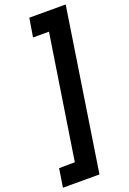

<svg xmlns="http://www.w3.org/2000/svg" viewBox="-218 -841 751 1121"><g transform="rotate(-20 157.5 -280.0)"><path d="M83 104 -15 105 -33 220H194L348 -780H122L103 -664H202Z"/></g></svg>

Font: Jost* 600 Semi Italic
Style: Italic
Weight: 600
Italic angle: -10°
Version: Version 3.200; ttfautohint (v0.97) -l 8 -r 50 -G 200 -x 14 -